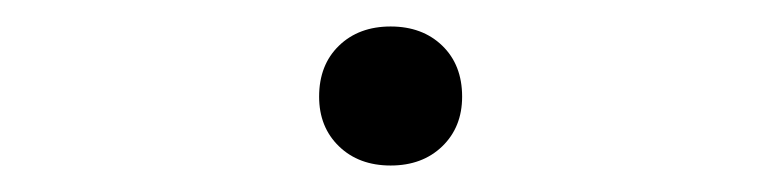

<svg xmlns="http://www.w3.org/2000/svg" viewBox="-20 -366 590 145"><path d="M275 -241Q251 -241 236 -255.5Q221 -270 221 -293Q221 -317 236 -331.5Q251 -346 275 -346Q299 -346 314 -331.5Q329 -317 329 -293Q329 -270 314 -255.5Q299 -241 275 -241Z"/></svg>

Font: M PLUS Code Latin SemiExpanded ExtraLight
Style: Regular
Weight: 250
Width: 6
Designer: Coji Morishita
Foundry: UNDERFOREST DESIGN
Version: Version 1.002; ttfautohint (v1.8.3)